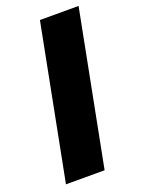

<svg xmlns="http://www.w3.org/2000/svg" viewBox="-135 -761 603 823"><g transform="rotate(-20 166.0 -350.0)"><path d="M19.2 0 155.2 -700H331.5L195.5 0Z"/></g></svg>

Font: REM Medium
Style: Italic
Weight: 500
Italic angle: -11°
Designer: Octavio Pardo
Foundry: Ashler Design
Version: Version 1.005;gftools[0.9.28]